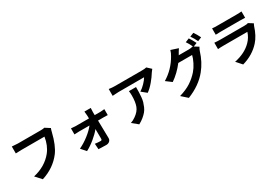

<svg xmlns="http://www.w3.org/2000/svg" viewBox="69 -2077 4861 3380"><g transform="rotate(-30 2500.0 -387.5)"><path d="M791 -728.5 888.7 -666Q877 -639.6 867.2 -595.7Q809.6 -357.4 716.8 -232.4Q569.3 -37.1 315.4 43.9L206.1 -76.2Q456.1 -133.8 597.7 -309.6Q689.5 -424.8 714.8 -591.8H249Q182.6 -591.8 129.9 -587.9V-728.5Q210.9 -720.7 250 -720.7H711.9Q759.8 -720.7 791 -728.5Z M1669.9 -477.5H1788.1Q1810.5 -477.5 1869.1 -484.4V-363.3Q1822.3 -365.2 1793 -365.2H1672.9Q1678.7 -138.7 1679.7 -7.8Q1680.7 31.2 1653.3 55.7Q1626 80.1 1583 80.1Q1502.9 80.1 1427.7 75.2L1419.9 -39.1Q1481.4 -30.3 1535.2 -30.3Q1560.5 -30.3 1560.5 -60.5Q1560.5 -106.4 1558.6 -258.8Q1504.9 -190.4 1414.1 -115.7Q1323.2 -41 1236.3 3.9L1149.4 -95.7Q1252 -143.6 1348.1 -218.8Q1444.3 -293.9 1499 -365.2H1285.2Q1250 -365.2 1191.4 -361.3V-484.4Q1248 -477.5 1282.2 -477.5H1553.7Q1553.7 -502 1551.8 -539.1Q1549.8 -578.1 1543.9 -622.1H1672.9Q1668.9 -589.8 1668.9 -539.1Z M2402.3 -542H2546.9Q2546.9 -475.6 2545.9 -437.5Q2544.9 -399.4 2539.6 -341.8Q2534.2 -284.2 2523.4 -247.6Q2512.7 -210.9 2492.7 -164.1Q2472.7 -117.2 2443.4 -82.5Q2414.1 -47.9 2370.1 -11.2Q2326.2 25.4 2268.6 55.7L2153.3 -39.1Q2209 -57.6 2257.8 -93.8Q2347.7 -156.2 2378.4 -237.3Q2409.2 -318.4 2409.2 -452.1Q2409.2 -497.1 2402.3 -542ZM2875 -751 2955.1 -676.8Q2927.7 -644.5 2916 -625Q2874 -555.7 2808.1 -477.1Q2742.2 -398.4 2674.8 -350.6L2572.3 -433.6Q2627.9 -467.8 2680.7 -523.4Q2733.4 -579.1 2755.9 -620.1H2235.4Q2195.3 -620.1 2113.3 -613.3V-752Q2176.8 -742.2 2235.4 -742.2H2774.4Q2848.6 -742.2 2875 -751Z M3858.4 -681.6 3784.2 -651.4 3869.1 -598.6Q3844.7 -557.6 3835.9 -528.3Q3777.3 -336.9 3661.1 -194.3Q3515.6 -13.7 3257.8 88.9L3139.6 -16.6Q3282.2 -58.6 3375.5 -119.6Q3468.8 -180.7 3543 -264.6Q3591.8 -320.3 3631.8 -399.4Q3671.9 -478.5 3684.6 -537.1H3403.3Q3291 -390.6 3151.4 -294.9L3039.1 -378.9Q3235.4 -498 3350.6 -700.2Q3382.8 -752.9 3396.5 -804.7L3543 -756.8Q3508.8 -707 3481.4 -655.3L3477.5 -650.4H3678.7Q3727.5 -650.4 3765.6 -662.1L3773.4 -658.2Q3734.4 -739.3 3700.2 -787.1L3779.3 -819.3Q3814.5 -768.6 3858.4 -681.6ZM3818.4 -832 3897.5 -864.3Q3937.5 -808.6 3977.5 -727.5L3898.4 -694.3Q3861.3 -774.4 3818.4 -832Z M4815.4 -532.2 4904.3 -476.6Q4891.6 -452.1 4884.8 -434.6Q4830.1 -260.7 4737.3 -158.2Q4599.6 -4.9 4379.9 57.6L4280.3 -54.7Q4500 -99.6 4627 -230.5Q4699.2 -303.7 4730.5 -403.3H4247.1Q4183.6 -403.3 4130.9 -398.4V-528.3Q4193.4 -522.5 4247.1 -522.5H4742.2Q4793 -522.5 4815.4 -532.2ZM4222.7 -637.7V-766.6Q4257.8 -761.7 4327.1 -761.7H4711.9Q4785.2 -761.7 4820.3 -766.6V-637.7Q4779.3 -640.6 4710 -640.6H4327.1Q4266.6 -640.6 4222.7 -637.7Z"/></g></svg>

Font: Gen Shin Gothic Monospace Bold
Style: Bold
Weight: 700
Designer: [Source Han Sans]
Ryoko NISHIZUKA  (kana & ideographs); Paul D. Hunt (Latin, Greek & Cyrillic); Wenlong ZHANG  (bopomofo
Version: Version 1.002.20150607